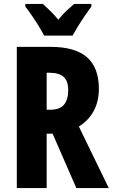

<svg xmlns="http://www.w3.org/2000/svg" viewBox="-20 -951 570 971"><path d="M236 -714Q360 -714 420 -661.5Q480 -609 480 -502Q480 -438 454 -390Q428 -342 379 -311L530 0H366L246 -275H216V0H65V-714ZM231 -583H216V-396H233Q283 -396 304 -422Q325 -448 325 -495Q325 -542 301.5 -562.5Q278 -583 231 -583ZM203 -771Q194 -789 177 -817Q160 -845 141 -872.5Q122 -900 108 -918V-931H197Q212 -917 233.5 -896.5Q255 -876 275 -851Q296 -878 316.5 -897Q337 -916 355 -931H442V-918Q428 -899 409.5 -872Q391 -845 374.5 -818Q358 -791 347 -771Z"/></svg>

Font: Noto Sans Malayalam ExtraCondensed ExtraBold
Style: Regular
Weight: 800
Width: 2
Designer: Jelle Bosma - Monotype Design Team
Foundry: Monotype Imaging Inc.
Version: Version 2.104; ttfautohint (v1.8.4.7-5d5b)